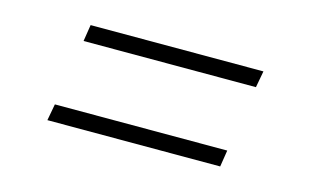

<svg xmlns="http://www.w3.org/2000/svg" viewBox="-44 -552 688 425"><g transform="rotate(15 300.0 -340.0)"><path d="M115 -416 121 -454H517L510 -416ZM83 -226 90 -264H485L479 -226Z"/></g></svg>

Font: Iosevka Curly Slab XLtExObl
Style: Regular
Weight: 200
Width: 7
Italic angle: -9°
Monospace: yes
Designer: Belleve Invis
Foundry: Belleve Invis
Version: Version 11.0.0; ttfautohint (v1.8.3)